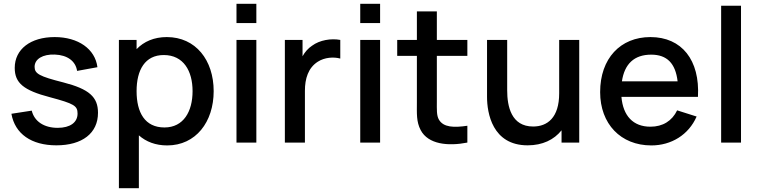

<svg xmlns="http://www.w3.org/2000/svg" viewBox="-20 -750 3998 1010"><path d="M276.5 14.5C413 14.5 495.5 -49.5 495.5 -156.5C495.5 -240 449 -281.5 313 -316.5C186.5 -348.5 162 -362.5 162 -398.5C162 -439.5 205 -465.5 268.5 -463C334.5 -460.5 378 -428.5 385.5 -377L492.5 -396.5C480.5 -492.5 391.5 -555 267.5 -555C140.5 -555 57.5 -491 57.5 -393C57.5 -313.5 103.5 -275 243 -238.5C370 -204.5 388 -193.5 388 -152.5C388 -105.5 348.5 -77.5 283.5 -77.5C211.5 -77.5 160.5 -111.5 147 -168L40 -151.5C58.5 -46 145 14.5 276.5 14.5Z M710.5 240V-38C748.5 -4.5 798 15 859.5 15C1010 15 1104 -108.5 1104 -270.5C1104 -433.5 1009.5 -555 857.5 -555C790.5 -555 737 -531.5 698.5 -491.5V-540H605.5V240ZM845 -79.5C742 -79.5 698.5 -158.5 698.5 -270.5C698.5 -382.5 743 -460.5 841.5 -460.5C945.5 -460.5 993 -376.5 993 -270.5C993 -163.5 945.5 -79.5 845 -79.5Z M1328.5 -628.5V-730H1224V-628.5ZM1328.5 0V-540H1224V0Z M1584 0V-272.5C1584 -336 1601 -393 1652 -425.5C1688 -448.5 1735 -451.5 1770 -442V-540C1721.5 -549 1662 -539.5 1621.5 -509.5C1601 -496 1584 -476.5 1571.5 -454V-540H1478.5V0Z M1979.5 -628.5V-730H1875V-628.5ZM1979.5 0V-540H1875V0Z M2438.5 -88.5C2368 -78 2313 -79.5 2289 -120.5C2276 -142.5 2278 -174 2278 -217.5V-456H2438.5V-540H2278V-690H2173V-540H2069.5V-456H2173V-212.5C2173 -153.5 2169.5 -110 2193 -65.5C2232.5 9.5 2337 20 2438.5 0Z M2755.5 14.5C2834 14.5 2894.5 -15 2934 -64.5V0H3027V-540H2921.5V-259C2921.5 -131 2859.5 -84.5 2784.5 -84.5C2669.5 -84.5 2648 -190.5 2648 -274.5V-540H2542V-240C2542 -156.5 2569.5 14.5 2755.5 14.5Z M3406.5 15C3511 15 3602.5 -40.5 3644.5 -137L3542 -169.5C3515.5 -114 3466.5 -83.5 3401.5 -83.5C3310.5 -83.5 3257.5 -140.5 3249 -240.5H3651.5C3662.5 -434 3566.5 -555 3401.5 -555C3243.5 -555 3137 -442.5 3137 -265.5C3137 -98.5 3245 15 3406.5 15ZM3405.5 -462.5C3488.5 -462.5 3533.5 -417 3544.5 -322H3251.5C3265 -413.5 3316 -462.5 3405.5 -462.5Z M3878 0V-720H3773.5V0Z"/></svg>

Font: Manrope SemiBold
Style: Regular
Weight: 600
Designer: Mikhail Sharanda
Foundry: Mikhail Sharanda
Version: Version 4.505